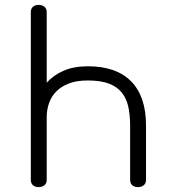

<svg xmlns="http://www.w3.org/2000/svg" viewBox="-20 -694 719 785"><path d="M512 -181Q512 -224 504.5 -258Q497 -292 477.5 -316Q458 -340 424.5 -352.5Q391 -365 339 -365Q294 -365 262.5 -353Q231 -341 211 -321Q191 -301 181.5 -275Q172 -249 171 -221V41Q171 56 161.5 63.5Q152 71 138 71Q124 71 115 63.5Q106 56 106 41V-644Q106 -659 115 -666.5Q124 -674 138 -674Q152 -674 161.5 -666.5Q171 -659 171 -644V-356Q199 -387 240.5 -405Q282 -423 339 -423Q456 -423 516.5 -361Q577 -299 577 -181V41Q577 56 567.5 63.5Q558 71 544 71Q530 71 521 63.5Q512 56 512 41V-181Z"/></svg>

Font: Cafe24 Ssurround air
Style: Light
Weight: 300
Designer: Cafe24 thkim, hmlim, mnelim, sdjeong, hskwak & 4IRTF
Foundry: Cafe24
Version: Version 1.001